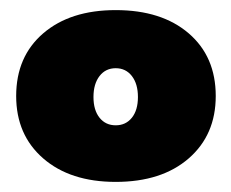

<svg xmlns="http://www.w3.org/2000/svg" viewBox="-20 -813 458 380"><path d="M407 -623Q407 -546 353.5 -499.5Q300 -453 209 -453Q119 -453 65.5 -499.5Q12 -546 12 -623Q12 -701 65.5 -747Q119 -793 209 -793Q300 -793 353.5 -747Q407 -701 407 -623ZM209 -678Q189 -678 177 -662.5Q165 -647 165 -621Q165 -595 177 -580Q189 -565 209 -565Q229 -565 241 -580Q253 -595 253 -621Q253 -647 241 -662.5Q229 -678 209 -678Z"/></svg>

Font: Argentum Sans Black
Style: Regular
Weight: 900
Designer: Julieta Ulanovsky (Modified by Cristiano Sobral)
Foundry: Julieta Ulanovsky
Version: Version 1.000; ttfautohint (v1.5.65-e2d9)